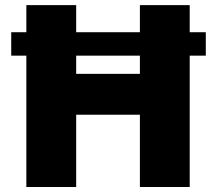

<svg xmlns="http://www.w3.org/2000/svg" viewBox="-20 -748 868 768"><path d="M803.2 -619.1V-525.4H24.9V-619.1ZM85.4 0V-727.5H284.7V-452.6H539.6V-727.5H738.8V0H539.6V-289.1H284.7V0Z"/></svg>

Font: Inter 20pt Black
Style: Regular
Weight: 900
Version: Version 4.001;git-66647c0bb